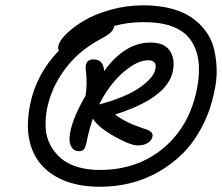

<svg xmlns="http://www.w3.org/2000/svg" viewBox="-20 -841 844 730"><path d="M359.9 -130.9Q289.1 -130.9 233.4 -150.9Q177.7 -170.9 141.1 -210.2Q104.5 -249.5 91.8 -307.6Q79.1 -365.7 94.2 -441.9Q116.7 -558.1 204.1 -648.9Q198.7 -655.8 202.1 -667Q206.1 -686.5 232.2 -712.2Q258.3 -737.8 299.3 -762.5Q340.3 -787.1 400.9 -804Q461.4 -820.8 524.9 -820.8Q581.5 -820.8 627.9 -809.1Q674.3 -797.4 706.1 -776.1Q737.8 -754.9 760.5 -724.9Q783.2 -694.8 792.7 -658.4Q802.2 -622.1 803.7 -580.3Q805.2 -538.6 794.9 -493.2Q780.3 -420.9 749 -360.8Q717.8 -300.8 676 -258.8Q634.3 -216.8 582.5 -187.5Q530.8 -158.2 474.9 -144.5Q418.9 -130.9 359.9 -130.9ZM158.2 -424.8Q151.9 -387.2 153.8 -353.3Q155.8 -319.3 171.1 -290.3Q186.5 -261.2 210.7 -240Q234.9 -218.8 272.9 -206.8Q311 -194.8 358.9 -194.8Q502.4 -194.8 601.8 -278.3Q701.2 -361.8 729 -503.9Q752.4 -622.6 704.1 -689.9Q655.8 -757.3 524.9 -756.8Q465.3 -756.8 414.1 -742.2V-741.2Q412.1 -727.5 399.2 -716.1Q386.2 -704.6 356 -689Q275.4 -644.5 224.9 -575.2Q174.3 -505.9 158.2 -424.8ZM279.8 -266.1Q259.8 -266.1 250 -285.2Q240.2 -304.2 247.1 -338.9Q257.8 -395.5 305.2 -477.1Q313 -522.5 306.2 -574.2Q301.3 -615.2 335.9 -615.2Q373 -615.2 376 -570.8Q454.6 -679.2 551.8 -679.2Q605.5 -679.2 626 -647.7Q646.5 -616.2 637.2 -570.8Q617.7 -469.2 418 -405.8Q452.1 -377.4 523.9 -353Q544.9 -347.2 553.2 -340.3Q561.5 -333.5 560.1 -323.2Q557.1 -307.1 542 -297.6Q526.9 -288.1 503.9 -288.1Q475.6 -288.1 414.1 -322.8Q352.5 -357.4 333 -390.1Q318.4 -346.7 310.1 -305.2Q305.7 -281.2 299.3 -273.7Q293 -266.1 279.8 -266.1ZM543 -611.8Q502 -611.8 449.2 -566.7Q396.5 -521.5 356.9 -443.8L360.8 -444.8Q460.9 -472.2 512.9 -509.3Q564.9 -546.4 570.8 -578.1Q577.6 -611.8 543 -611.8Z"/></svg>

Font: Shantell Sans Bouncy
Style: Italic
Weight: 300
Italic angle: -11.31°
Designer: Stephen Nixon, Anya Danilova, Shantell Martin
Foundry: Arrow Type
Version: Version 1.006;[9816181b4]